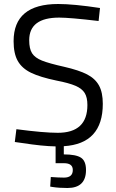

<svg xmlns="http://www.w3.org/2000/svg" viewBox="-20 -723 582 960"><path d="M299 8V49Q360 49 385 65.5Q410 82 410 127Q410 217 317 217Q275 217 243 212L231 210L234 162Q273 165 300 165Q344 165 344 127Q344 93 300 93H258V9Q193 8 90 -8L54 -13L62 -77Q199 -59 269 -59Q417 -59 417 -198Q417 -236 403.5 -258Q390 -280 357.5 -294Q325 -308 263 -320Q181 -337 135.5 -359Q90 -381 69 -418Q48 -455 48 -517Q48 -703 271 -703Q348 -703 480 -683L473 -618Q329 -635 276 -635Q126 -635 126 -522Q126 -479 140.5 -456.5Q155 -434 190 -420Q225 -406 301 -389Q375 -372 415.5 -351Q456 -330 475 -295.5Q494 -261 494 -204Q494 -4 299 8Z"/></svg>

Font: Cairo
Style: Regular
Weight: 400
Designer: Mohamed Gaber, the designers of Titillium
Foundry: Kief Type Foundry
Version: Version 2.009; ttfautohint (v1.5.33-1714) -l 8 -r 50 -G 200 